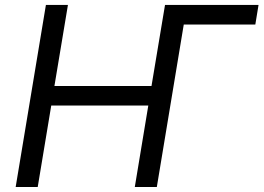

<svg xmlns="http://www.w3.org/2000/svg" viewBox="-20 -747 1053 767"><path d="M1012.8 -727.3 1000 -649.1H714.1L606.5 0H518.5L572.4 -325.3H184.7L130.7 0H42.6L163.4 -727.3H251.4L197.4 -403.4H585.2L639.2 -727.3Z"/></svg>

Font: Inter UI
Style: Italic
Weight: 400
Italic angle: -9.39999°
Designer: Rasmus Andersson
Foundry: rsms
Version: 3.2;8d6f07862